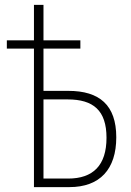

<svg xmlns="http://www.w3.org/2000/svg" viewBox="-20 -766 538 786"><path d="M119 0H264C389 0 456 -73 456 -204C456 -336 387 -394 260 -394H158V-567H309V-601H158V-746H119V-601H8V-567H119ZM259 -35H158V-359H257C362 -359 416 -314 416 -202C416 -89 361 -35 259 -35Z"/></svg>

Font: Noto Sans Condensed ExtraLight
Style: Regular
Weight: 200
Width: 3
Designer: Monotype Design Team
Foundry: Monotype Imaging Inc.
Version: Version 2.013